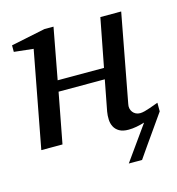

<svg xmlns="http://www.w3.org/2000/svg" viewBox="-99 -579 752 817"><g transform="rotate(-15 277.5 -171.0)"><path d="M553.2 -28.8Q517.6 21.5 490.2 61Q478 78.1 466.8 94.2Q455.6 110.4 446.8 123Q436.5 138.2 427.2 151.4Q427.2 151.9 418.2 151.6Q409.2 151.4 397.9 151.4H368.7L476.6 0Q459 5.4 440.7 8.8Q422.4 12.2 405.8 12.2Q380.4 12.2 365.2 3.4Q350.1 -5.4 342.8 -19.5Q335.4 -33.7 334.7 -51.3Q334 -68.8 336.9 -85.9L362.8 -221.2H159.2L117.2 0H23.9L104 -424.8L19 -434.1V-462.9L169.9 -494.1H210L168 -269H372.1L413.1 -481.9H504.9L432.1 -94.2Q429.7 -84 431.6 -74.7Q433.6 -65.4 439 -58.3Q444.3 -51.3 452.6 -47.1Q460.9 -43 471.2 -43Q480 -43 491.9 -46.1Q503.9 -49.3 515.9 -53.5Q527.8 -57.6 538.1 -61.5Q548.3 -65.4 553.2 -66.9Z"/></g></svg>

Font: Charis SIL CyrE
Style: Italic
Weight: 400
Italic angle: -11°
Foundry: SIL International
Version: Version 5.000